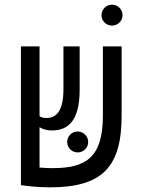

<svg xmlns="http://www.w3.org/2000/svg" viewBox="-20 -782 626 811"><path d="M190.9 9.3C411.6 9.3 493.7 -75.7 493.7 -293.5V-585.9H414.6V-293.9C414.6 -114.7 341.3 -71.8 201.7 -71.8C183.6 -71.8 164.1 -72.8 147 -74.2V-244.6C161.1 -236.3 176.3 -231 200.2 -231C267.6 -231 316.4 -272 316.4 -402.3V-585.9H248V-405.3C248 -308.6 214.4 -283.7 177.2 -283.7C164.1 -283.7 155.3 -285.6 147 -291V-585.9H68.4V-0.5V0C92.8 3.9 141.1 9.3 190.9 9.3ZM308.1 -138.2C332.5 -138.2 352.5 -157.7 352.5 -182.1C352.5 -206.5 332.5 -226.6 308.1 -226.6C283.7 -226.6 263.7 -206.5 263.7 -182.1C263.7 -157.7 283.7 -138.2 308.1 -138.2ZM453.1 -673.8C477.5 -673.8 497.6 -693.4 497.6 -717.8C497.6 -742.2 477.5 -762.2 453.1 -762.2C428.7 -762.2 408.7 -742.2 408.7 -717.8C408.7 -693.4 428.7 -673.8 453.1 -673.8Z"/></svg>

Font: Cascadia Mono PL SemiLight
Style: Regular
Weight: 350
Monospace: yes
Designer: Aaron Bell
Foundry: Saja Typeworks
Version: Version 2404.023